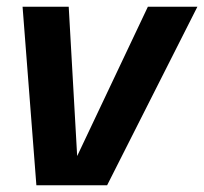

<svg xmlns="http://www.w3.org/2000/svg" viewBox="-20 -550 606 570"><path d="M168 0 419 -530H566L298 0ZM88 0 47 -530H184L214 0Z"/></svg>

Font: Radio Canada Big SemiBold
Style: Italic
Weight: 600
Italic angle: -12°
Designer: Étienne Aubert Bonn
Foundry: Coppers and Brasses
Version: Version 1.001